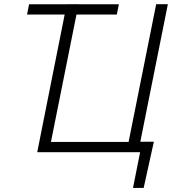

<svg xmlns="http://www.w3.org/2000/svg" viewBox="-20 -731 854 922"><path d="M290.5 -661.1H109.9L119.6 -710.4H300.8V-710.9H356.9V-710.4H550.8L541 -661.1H347.2L224.6 -49.3H597.2L597.7 -50.3L730 -710.9H786.1L653.8 -50.3H718.8L669.9 171.4H618.7L652.8 0H158.7Z"/></svg>

Font: Franko
Style: Light Italic
Weight: 300
Designer: Google
Version: Version 1.200310; 2013